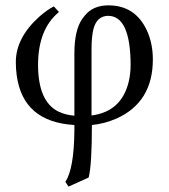

<svg xmlns="http://www.w3.org/2000/svg" viewBox="-20 -459 630 717"><path d="M467.8 -217.8Q466.8 -398.4 384.8 -399.9Q340.3 -399.9 328.1 -347.2Q321.8 -318.8 321.8 -275.9V-27.8Q433.1 -42 460.4 -152.8Q467.8 -183.1 467.8 -217.8ZM323.2 7.8Q323.2 157.7 311 204.1L235.8 237.8L224.1 220.2Q256.3 171.4 257.8 29.8Q257.8 18.6 257.8 7.8Q66.4 -3.4 42.5 -176.8Q39.1 -201.2 39.1 -227.1Q39.1 -317.4 126 -396Q155.8 -422.4 181.2 -435.1L200.2 -414.1Q122.6 -350.6 122.1 -217.8Q122.1 -80.1 197.8 -42.5Q224.1 -29.8 257.8 -26.9V-259.8Q257.8 -346.7 287.6 -389.2Q295.9 -400.9 306.2 -411.1Q335.9 -439 384.8 -439Q485.4 -439 528.8 -344.7Q550.8 -296.4 550.8 -236.8Q550.8 -77.1 414.6 -16.1Q369.6 3.4 323.2 7.8Z"/></svg>

Font: Linux Biolinum Capitals O
Style: Small Caps
Weight: 400
Designer: Philipp H. Poll
Foundry: Philipp H. Poll
Version: Version 1.0.4